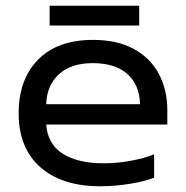

<svg xmlns="http://www.w3.org/2000/svg" viewBox="-20 -634 648 669"><path d="M153 -614H465V-545H153ZM45 -239Q45 -357 112.5 -426Q180 -495 305 -495Q388 -495 446 -463.5Q504 -432 533.5 -376.5Q563 -321 563 -250V-200H141Q146 -132 198.5 -98.5Q251 -65 341 -65Q387 -65 434 -73.5Q481 -82 517 -96V-15Q485 -2 432.5 6.5Q380 15 329 15Q196 15 120.5 -51.5Q45 -118 45 -239ZM468 -271Q466 -339 423.5 -376.5Q381 -414 303 -414Q227 -414 185 -375Q143 -336 141 -271Z"/></svg>

Font: Prompt
Style: Regular
Weight: 400
Designer: Katatrad Team
Foundry: CadsonDemak
Version: Version 1.001